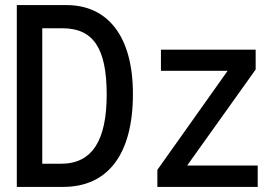

<svg xmlns="http://www.w3.org/2000/svg" viewBox="-20 -734 1100 754"><path d="M46 0H228C403 0 502 -127 502 -365C502 -592 403 -714 241 -714H46ZM220 -91H146V-623H225C344 -623 399 -548 399 -363C399 -184 343 -91 220 -91ZM598 0H992V-84H715L984 -461V-539H612V-456H874L598 -67Z"/></svg>

Font: Noto Sans Mono Condensed Medium
Style: Regular
Weight: 500
Width: 3
Designer: Monotype Design Team
Foundry: Monotype Imaging Inc.
Version: Version 2.014